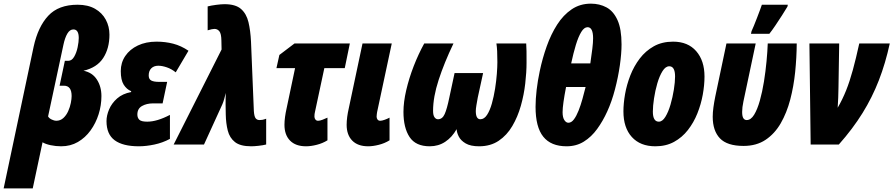

<svg xmlns="http://www.w3.org/2000/svg" viewBox="-83 -791 4891 1051"><path d="M-63 240.2 101.1 -535.2Q125 -644.5 181.2 -704.8Q237.3 -765.1 341.8 -765.1Q398.4 -765.1 437.3 -742.9Q476.1 -720.7 496.1 -683.3Q516.1 -646 516.1 -601.1Q516.1 -525.9 481.9 -473.4Q447.8 -420.9 374 -403.8Q421.9 -394.5 447 -356Q472.2 -317.4 472.2 -265.1Q472.2 -214.4 456.8 -165.5Q441.4 -116.7 412.6 -76.9Q383.8 -37.1 343.3 -13.7Q302.7 9.8 252 9.8Q222.2 9.8 193.8 3.7Q165.5 -2.4 149.9 -12.2L96.2 240.2ZM224.1 -129.9Q247.6 -129.9 263.9 -145Q280.3 -160.2 290.3 -182.6Q300.3 -205.1 304.7 -227.5Q309.1 -250 309.1 -265.1Q309.1 -321.8 267.1 -321.8H243.2L272 -458H290Q310.1 -458 323 -480.5Q335.9 -502.9 342 -532.5Q348.1 -562 348.1 -583Q348.1 -629.9 318.8 -629.9Q299.3 -629.9 285.9 -607.4Q272.5 -585 264.2 -545.9L180.2 -153.8Q186 -143.1 200.4 -136.5Q214.8 -129.9 224.1 -129.9Z M676.8 9.8Q589.4 9.8 544.7 -23.2Q500 -56.2 500 -127.9Q500 -158.7 514.2 -192.1Q528.3 -225.6 558.1 -252Q587.9 -278.3 634.8 -287.1V-292Q610.4 -301.8 594.2 -327.4Q578.1 -353 578.1 -401.9Q578.1 -448.2 602.8 -484.6Q627.4 -521 671.6 -542Q715.8 -563 773.9 -563Q821.8 -563 865.2 -551.8Q908.7 -540.5 948.7 -513.2L878.9 -395Q856 -413.6 830.1 -422.4Q804.2 -431.2 783.7 -431.2Q759.3 -431.2 745.1 -417Q731 -402.8 731 -377.9Q731 -357.9 744.9 -350.3Q758.8 -342.8 788.1 -342.8H832L807.1 -225.1H754.9Q719.7 -225.1 694.3 -210.7Q668.9 -196.3 668.9 -164.1Q668.9 -146 679.7 -135.5Q690.4 -125 723.1 -125Q776.4 -125 847.2 -162.1V-30.8Q807.1 -9.3 762 0.2Q716.8 9.8 676.8 9.8Z M1292 9.8Q1232.4 9.8 1203.1 -13.4Q1173.8 -36.6 1163.8 -76.2Q1153.8 -115.7 1152.8 -164.1L1151.9 -219.2Q1151.9 -233.9 1152.1 -250.2Q1152.3 -266.6 1152.8 -282.2Q1149.4 -267.1 1144.3 -249Q1139.2 -231 1133.8 -219.2L1033.7 0H867.7L1129.9 -520L1128.9 -568.8Q1128.4 -606.4 1117.9 -619.6Q1107.4 -632.8 1090.8 -632.8Q1079.1 -632.8 1053.7 -625V-755.9Q1071.8 -760.7 1099.9 -764.4Q1127.9 -768.1 1146 -768.1Q1206.5 -768.1 1236.3 -741.9Q1266.1 -715.8 1277.1 -669.7Q1288.1 -623.5 1291 -563L1306.6 -183.1Q1308.6 -153.8 1316.2 -143.8Q1323.7 -133.8 1337.9 -133.8Q1345.2 -133.8 1352.8 -135Q1360.4 -136.2 1374 -141.1V0Q1356.9 4.4 1332.3 7.1Q1307.6 9.8 1292 9.8Z M1592.3 9.8Q1535.2 9.8 1504.6 -21.5Q1474.1 -52.7 1474.1 -107.9Q1474.1 -127.9 1477.3 -151.1Q1480.5 -174.3 1485.4 -195.8L1532.2 -418H1430.2L1446.3 -490.2L1529.3 -553.2H1832L1804.2 -418H1692.4L1641.1 -178.2Q1638.2 -167.5 1638.2 -152.8Q1638.2 -143.6 1643.6 -136.7Q1648.9 -129.9 1658.2 -129.9Q1667.5 -129.9 1682.4 -135.5Q1697.3 -141.1 1709.5 -147V-22.9Q1682.6 -6.3 1650.6 1.7Q1618.7 9.8 1592.3 9.8Z M1932.6 9.8Q1875.5 9.8 1845 -21.5Q1814.5 -52.7 1814.5 -107.9Q1814.5 -127.9 1817.6 -151.4Q1820.8 -174.8 1825.7 -195.8L1901.4 -553.2H2061.5L1981.4 -178.2Q1981 -172.9 1979.7 -167Q1978.5 -161.1 1978.5 -152.8Q1978.5 -143.6 1983.6 -136.7Q1988.8 -129.9 1998.5 -129.9Q2007.3 -129.9 2022.5 -135.3Q2037.6 -140.6 2049.3 -147V-22.9Q2022.5 -6.3 1990.5 1.7Q1958.5 9.8 1932.6 9.8Z M2269.5 9.8Q2192.4 9.8 2158.9 -41Q2125.5 -91.8 2125.5 -178.2Q2125.5 -231.9 2140.6 -297.1Q2155.8 -362.3 2181.6 -429Q2207.5 -495.6 2239.3 -553.2H2399.4Q2348.6 -447.3 2318.1 -353.5Q2287.6 -259.8 2287.6 -184.1Q2287.6 -160.2 2295.4 -149.2Q2303.2 -138.2 2314.5 -138.2Q2338.4 -138.2 2351.1 -166.5Q2363.8 -194.8 2376.5 -256.8L2405.3 -391.1H2561.5L2532.2 -256.8Q2527.8 -232.9 2524.7 -214.1Q2521.5 -195.3 2521.5 -183.1Q2521.5 -138.2 2546.4 -138.2Q2567.4 -138.2 2583 -162.1Q2598.6 -186 2609.4 -224.1Q2620.1 -262.2 2627 -305.2Q2633.8 -348.1 2636.7 -387Q2639.6 -425.8 2639.6 -450.2Q2639.6 -488.3 2638.4 -511.2Q2637.2 -534.2 2634.3 -553.2H2797.4Q2798.8 -533.7 2799.1 -510.7Q2799.3 -487.8 2799.3 -448.2Q2799.3 -396 2792.2 -334.2Q2785.2 -272.5 2768.1 -211.9Q2751 -151.4 2721.4 -101.1Q2691.9 -50.8 2647 -20.5Q2602.1 9.8 2539.6 9.8Q2492.7 9.8 2466.1 -5.9Q2439.5 -21.5 2428.5 -43.2Q2417.5 -64.9 2416.5 -84Q2391.6 -39.6 2354.2 -14.9Q2316.9 9.8 2269.5 9.8Z M3018.6 9.8Q2933.1 9.8 2890.9 -42.7Q2848.6 -95.2 2848.6 -206.1Q2848.6 -248 2854.5 -298.8Q2860.4 -349.6 2871.6 -401.9Q2886.2 -471.7 2909.7 -537.6Q2933.1 -603.5 2966.8 -656.2Q3000.5 -709 3046.4 -740Q3092.3 -771 3151.4 -771Q3199.2 -771 3237.1 -750.5Q3274.9 -730 3297.1 -681.2Q3319.3 -632.3 3319.3 -547.9Q3319.3 -498.5 3310.1 -433.6Q3300.8 -368.7 3283.4 -302.2Q3266.1 -235.8 3241.2 -181.2Q3217.3 -128.4 3185.8 -85Q3154.3 -41.5 3113 -15.9Q3071.8 9.8 3018.6 9.8ZM3043.5 -443.8H3148.4Q3155.3 -490.2 3159.4 -524.4Q3163.6 -558.6 3163.6 -581.1Q3163.6 -642.1 3133.3 -642.1Q3114.7 -642.1 3098.9 -616.2Q3083 -590.3 3069.3 -545.4Q3055.7 -500.5 3043.5 -443.8ZM3028.3 -119.1Q3044.9 -119.1 3058.6 -137.5Q3072.3 -155.8 3084 -185.3Q3095.7 -214.8 3105.2 -249Q3114.7 -283.2 3122.6 -314.9H3015.6Q3006.3 -267.1 3001.5 -232.7Q2996.6 -198.2 2996.6 -176.8Q2996.6 -148.4 3006.1 -133.8Q3015.6 -119.1 3028.3 -119.1Z M3504.4 9.8Q3421.9 9.8 3375.7 -41Q3329.6 -91.8 3329.6 -181.2Q3329.6 -224.6 3338.6 -276.1Q3347.7 -327.6 3367.4 -378.2Q3387.2 -428.7 3418.9 -470.5Q3450.7 -512.2 3495.8 -537.6Q3541 -563 3601.6 -563Q3682.6 -563 3728 -511Q3773.4 -459 3773.4 -372.1Q3773.4 -325.2 3763.9 -272.7Q3754.4 -220.2 3734.4 -170.2Q3714.4 -120.1 3682.6 -79.3Q3650.9 -38.6 3606.7 -14.4Q3562.5 9.8 3504.4 9.8ZM3523.4 -125Q3543 -125 3559.3 -151.6Q3575.7 -178.2 3587.4 -218.5Q3599.1 -258.8 3605.7 -300.5Q3612.3 -342.3 3612.3 -372.1Q3612.3 -428.2 3580.6 -428.2Q3560.1 -428.2 3543.5 -401.6Q3526.9 -375 3515.1 -334.7Q3503.4 -294.4 3497.1 -252.4Q3490.7 -210.4 3490.7 -180.2Q3490.7 -125 3523.4 -125Z M3987.3 7.8Q3897.5 7.8 3857.9 -33.7Q3818.4 -75.2 3818.4 -151.9Q3818.4 -175.3 3822.3 -203.9Q3826.2 -232.4 3832.5 -263.2L3893.6 -553.2H4053.7L3986.3 -234.9Q3979.5 -203.1 3979.5 -178.2Q3979.5 -154.3 3986.1 -144Q3992.7 -133.8 4004.4 -133.8Q4027.3 -133.8 4045.2 -163.1Q4063 -192.4 4076.4 -240.2Q4089.8 -288.1 4098.9 -344.5Q4107.9 -400.9 4113 -455.8Q4118.2 -510.7 4119.6 -553.2H4278.3Q4277.8 -477.1 4269.8 -397.7Q4261.7 -318.4 4242.7 -245.8Q4223.6 -173.3 4190.7 -116.2Q4157.7 -59.1 4107.7 -25.6Q4057.6 7.8 3987.3 7.8ZM4027.8 -606 4030.8 -620.1Q4035.6 -629.9 4043.7 -649.9Q4051.8 -669.9 4060.8 -693.1Q4069.8 -716.3 4077.1 -736.1Q4084.5 -755.9 4087.4 -765.1H4229.5L4227.5 -754.9Q4215.3 -734.4 4197.5 -706.5Q4179.7 -678.7 4161.4 -651.6Q4143.1 -624.5 4128.4 -606Z M4354.5 0 4347.7 -553.2H4510.7L4506.8 -312Q4506.3 -285.2 4505.4 -256.6Q4504.4 -228 4502.4 -201.2Q4528.8 -246.6 4548.6 -296.1Q4568.4 -345.7 4585.4 -408Q4602.5 -470.2 4620.6 -553.2H4787.6Q4764.2 -445.3 4728 -351.8Q4691.9 -258.3 4638.4 -172.1Q4585 -85.9 4508.8 0Z"/></svg>

Font: Open Sans Condensed ExtraBold
Style: Italic
Weight: 800
Width: 3
Italic angle: -12°
Designer: Monotype Design Team
Foundry: Monotype Imaging Inc.
Version: Version 3.003; ttfautohint (v1.8.4)